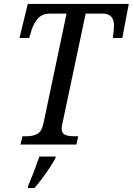

<svg xmlns="http://www.w3.org/2000/svg" viewBox="-20 -734 674 975"><path d="M94 -42H113Q149 -42 170.5 -54.5Q192 -67 201 -109L318 -665H233Q197 -665 175.5 -643Q154 -621 141 -584L128 -541H79L121 -714H634L601 -541H553Q555 -555 557 -573.5Q559 -592 559 -603Q559 -665 501 -665H415L298 -112Q293 -90 293 -81Q293 -58 309.5 -50Q326 -42 358 -42H377L368 0H84ZM123 210Q154 137 180 61H263L261 70Q247 98 214.5 144Q182 190 155 221H121Z"/></svg>

Font: Noto Serif Narrow
Style: Italic
Weight: 400
Width: 4
Italic angle: -12°
Designer: Monotype Design Team
Foundry: Monotype Imaging Inc.
Version: Version 1.001